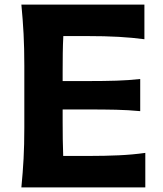

<svg xmlns="http://www.w3.org/2000/svg" viewBox="-20 -809 702 829"><path d="M72.3 0Q78.6 -64 81.8 -123.8Q85 -183.6 85 -257.8V-524.9Q85 -601.1 81.8 -662.4Q78.6 -723.6 72.3 -789.1H603.5V-639.6Q551.8 -646.5 492.7 -649.9Q433.6 -653.3 353.5 -653.3H253.4Q251.5 -616.2 251 -578.9Q250.5 -541.5 250.5 -498.5V-459H357.9Q431.2 -459 483.6 -460.7Q536.1 -462.4 585.4 -467.8V-329.1Q533.7 -334 481.2 -335.2Q428.7 -336.4 357.4 -336.4H250.5V-284.7Q250.5 -243.7 251 -207.5Q251.5 -171.4 252.9 -135.7H365.2Q432.1 -135.7 492.2 -138.4Q552.2 -141.1 607.4 -148.9V0Z"/></svg>

Font: Pinar-DS3-FD Bold
Style: Regular
Weight: 700
Designer: Amin Abedi
Version: Version 3.000